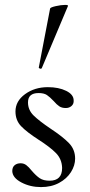

<svg xmlns="http://www.w3.org/2000/svg" viewBox="-20 -751 366 782"><path d="M30 -54Q30 -70 39.5 -78Q49 -86 64 -86Q77 -86 87 -78.5Q97 -71 109 -56Q127 -35 142 -25Q157 -15 182 -15Q233 -15 233 -67Q232 -103 208 -127.5Q184 -152 137 -182Q89 -213 66 -237Q43 -261 43 -297Q43 -339 82 -367.5Q121 -396 175 -396Q219 -396 249.5 -381Q280 -366 280 -342Q281 -328 271.5 -319.5Q262 -311 248 -311Q232 -311 221.5 -318Q211 -325 199 -339Q183 -356 171 -364Q159 -372 137 -372Q94 -372 94 -334Q94 -303 117 -280.5Q140 -258 186 -227Q236 -194 261 -168Q286 -142 286 -105Q286 -77 269 -50Q252 -23 220.5 -6Q189 11 147 11Q103 11 67 -8Q31 -27 30 -54ZM146 -471Q143 -471 140 -473Q137 -475 138 -476L184 -716Q185 -721 207 -726Q229 -731 245 -731Q258 -731 257 -727L150 -473Q148 -471 146 -471Z"/></svg>

Font: Cormorant Upright Medium
Style: Regular
Weight: 500
Designer: Christian Thalmann (Catharsis Fonts)
Foundry: Catharsis Fonts
Version: Version 3.302